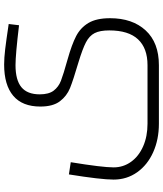

<svg xmlns="http://www.w3.org/2000/svg" viewBox="50 -590 788 928"><g transform="rotate(-90 444.0 -126.0)"><path d="M40 29Q40 -32 65 -187L124 -178Q99 -25 99 29Q99 76 126 113.5Q153 151 201 172Q249 193 310 193H593Q675 193 718 147Q761 101 761 8Q761 -37 748 -62.5Q735 -88 703.5 -104.5Q672 -121 606 -141Q521 -166 482.5 -181.5Q444 -197 418.5 -230.5Q393 -264 393 -325Q393 -412 445 -456Q497 -500 596 -500Q628 -500 670 -495Q712 -490 792 -478L786 -428Q644 -445 593 -445Q521 -445 486.5 -416.5Q452 -388 452 -328Q452 -284 470 -260.5Q488 -237 517.5 -225.5Q547 -214 622 -193Q693 -173 733.5 -152Q774 -131 797 -92.5Q820 -54 820 12Q820 120 761 184Q702 248 593 248H310Q234 248 172.5 220.5Q111 193 75.5 143Q40 93 40 29Z"/></g></svg>

Font: Cairo Light
Style: Regular
Weight: 300
Designer: Mohamed Gaber, Accademia di Belle Arti di Urbino and others
Foundry: Kief Type Foundry, Accademia di Belle Arti di Urbino and others
Version: Version 3.011